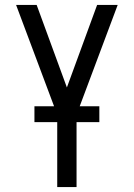

<svg xmlns="http://www.w3.org/2000/svg" viewBox="-20 -755 540 775"><path d="M211 0V-292L45 -735H128L250 -402L372 -735H455L289 -292V0ZM119 -262V-326H381V-262Z"/></svg>

Font: Iosevka Fuck
Style: Regular
Weight: 400
Monospace: yes
Designer: Belleve Invis
Foundry: Belleve Invis
Version: Version 28.0.7; ttfautohint (v1.8.3)